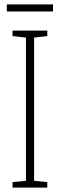

<svg xmlns="http://www.w3.org/2000/svg" viewBox="-20 -853 272 873"><path d="M195 0H37V-25L98 -31V-682L37 -689V-714H195V-689L135 -682V-31L195 -25ZM221 -833V-801H11V-833Z"/></svg>

Font: Noto Sans Khmer ExtraCondensed ExtraLight
Style: Regular
Weight: 250
Width: 2
Designer: Danh Hong and the Monotype Design Team
Foundry: Monotype Imaging Inc.
Version: Version 2.004